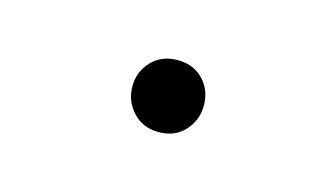

<svg xmlns="http://www.w3.org/2000/svg" viewBox="-30 -130 340 195"><g transform="rotate(15 140.5 -32.0)"><path d="M103 -32.7Q103 -17.1 113.5 -5.9Q124 5.4 140.6 5.4Q157.7 5.4 168 -5.9Q178.2 -17.1 178.2 -32.7Q178.2 -48.3 168 -59.3Q157.7 -70.3 140.6 -70.3Q124 -70.3 113.5 -59.3Q103 -48.3 103 -32.7Z"/></g></svg>

Font: Estedad-FD VF
Style: Regular
Weight: 100
Designer: Amin Abedi
Version: Version 7.3